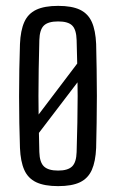

<svg xmlns="http://www.w3.org/2000/svg" viewBox="-20 -627 395 654"><path d="M66.5 -177.5 279 -458 300 -420 92.5 -148ZM178 7Q131.5 7 103.5 -6.2Q75.5 -19.5 62.8 -48Q50 -76.5 48 -123Q46.5 -163.5 45.8 -208.2Q45 -253 45 -299.2Q45 -345.5 45.8 -390.5Q46.5 -435.5 48 -477Q50 -523.5 62.8 -552Q75.5 -580.5 103.5 -593.8Q131.5 -607 178 -607Q225 -607 252.5 -593.8Q280 -580.5 292.8 -552Q305.5 -523.5 307.5 -477Q308.5 -436.5 309.2 -391.5Q310 -346.5 310 -300.5Q310 -254.5 309.2 -209.2Q308.5 -164 307.5 -123Q305.5 -77 292.8 -48.2Q280 -19.5 252.5 -6.2Q225 7 178 7ZM178 -46Q211 -46 225.5 -60Q240 -74 241 -109Q242.5 -162.5 243.5 -209Q244.5 -255.5 244.5 -300Q244.5 -344.5 243.5 -391Q242.5 -437.5 241 -490.5Q240 -526 226 -540Q212 -554 178 -554Q144 -554 129.5 -540Q115 -526 114 -490.5Q112.5 -437.5 111.8 -391Q111 -344.5 111 -299.8Q111 -255 111.8 -208.5Q112.5 -162 114 -109Q115 -74 129.8 -60Q144.5 -46 178 -46Z"/></svg>

Font: Big Shoulders Display Thin
Style: Regular
Weight: 400
Version: Version 2.002